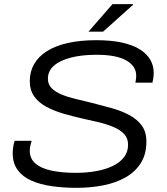

<svg xmlns="http://www.w3.org/2000/svg" viewBox="-20 -890 800 922"><path d="M347 12Q284 12 228.5 4Q173 -4 131 -22.5Q89 -41 65 -73.5Q41 -106 41 -154Q41 -169 43.5 -185Q46 -201 50 -214H132Q129 -204 126 -191.5Q123 -179 123 -166Q123 -128 150.5 -104.5Q178 -81 228 -70.5Q278 -60 345 -60Q395 -60 440.5 -68Q486 -76 520.5 -92.5Q555 -109 575 -134.5Q595 -160 595 -195Q595 -226 576.5 -246Q558 -266 526.5 -279.5Q495 -293 456 -302.5Q417 -312 375 -321Q330 -331 285.5 -344Q241 -357 204 -376.5Q167 -396 145 -426Q123 -456 123 -501Q123 -546 144 -582.5Q165 -619 205.5 -644.5Q246 -670 305.5 -683.5Q365 -697 442 -697Q514 -697 566 -685.5Q618 -674 651.5 -653Q685 -632 701.5 -603.5Q718 -575 718 -541Q718 -532 717 -521.5Q716 -511 712 -493H630Q633 -507 633.5 -515Q634 -523 634 -527Q634 -573 586 -600Q538 -627 444 -627Q373 -627 320.5 -613.5Q268 -600 239 -574.5Q210 -549 210 -512Q210 -485 227.5 -467Q245 -449 275 -436.5Q305 -424 342.5 -415Q380 -406 421 -396Q469 -384 515.5 -371Q562 -358 600 -338Q638 -318 660.5 -287.5Q683 -257 683 -210Q683 -150 656.5 -107.5Q630 -65 583.5 -38.5Q537 -12 476 0Q415 12 347 12ZM405 -738 520 -870H618L619 -867L475 -738Z"/></svg>

Font: Archivo SemiExpanded Light
Style: Italic
Weight: 300
Width: 6
Italic angle: -10°
Designer: Hector Gatti
Foundry: Omnibus-Type
Version: Version 2.001